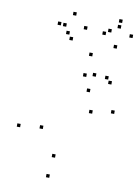

<svg xmlns="http://www.w3.org/2000/svg" viewBox="-105 -1047 830 1138"><g transform="rotate(10 310.0 -478.5)"><path d="M586.3 -418.8V-438.8H566.3V-418.8ZM515.9 -613V-633H495.9V-613ZM440.9 -617.1V-637.1H420.9V-617.1ZM422 -520V-540H402V-520ZM457.6 -397.6V-417.6H437.6V-397.6ZM286.2 -102.4V-122.4H266.2V-102.4ZM185.3 -257.2V-277.2H165.3V-257.2ZM385.2 -606V-626H365.2V-606ZM539.8 -587.5V-607.5H519.8V-587.5ZM399.2 -732V-752H379.2V-732ZM50.9 -244.2V-264.2H30.9V-244.2ZM273.1 20.9V0.9H253.1V20.9ZM534.1 -802.4V-822.4H514.1V-802.4ZM615.6 -880.5V-900.5H595.6V-880.5ZM539.2 -957.8V-977.8H519.2V-957.8ZM485.6 -890.8V-910.8H465.6V-890.8ZM537.2 -923.1V-943.1H517.2V-923.1ZM455.2 -869.7V-889.7H435.2V-869.7ZM341.2 -881.8V-901.8H321.2V-881.8ZM263.7 -953.2V-973.2H243.7V-953.2ZM184.1 -880.9V-900.9H164.1V-880.9ZM242.9 -835.5V-855.5H222.9V-835.5ZM216.6 -878.5V-898.5H196.6V-878.5ZM268.2 -804.4V-824.4H248.2V-804.4Z"/></g></svg>

Font: Monaspace Radon Dots Var
Style: Regular
Weight: 400
Designer: Riley Cran and the Lettermatic Team
Version: Version 1.100 (Monaspace Radon Dots)